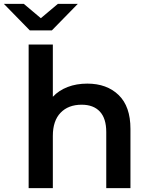

<svg xmlns="http://www.w3.org/2000/svg" viewBox="-66 -972 771 992"><path d="M608 -306V0H483V-290Q483 -360 450 -395.5Q417 -431 356 -431Q287 -431 247 -389.5Q207 -348 207 -270V0H82V-742H207V-472Q238 -505 283.5 -522.5Q329 -540 385 -540Q486 -540 547 -481Q608 -422 608 -306ZM336 -952 202 -815H88L-46 -952H57L145 -878L233 -952Z"/></svg>

Font: mBank SemiBold
Style: Regular
Weight: 600
Designer: Julieta Ulanovsky
Foundry: Julieta Ulanovsky
Version: Version 7.200